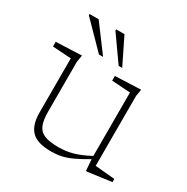

<svg xmlns="http://www.w3.org/2000/svg" viewBox="-168 -876 1002 1030"><g transform="rotate(30 332.5 -361.0)"><path d="M164.5 -169Q164.5 -115 177 -84.8Q189.5 -54.5 220.8 -42Q252 -29.5 308 -29.5Q352.5 -29.5 394.5 -41Q436.5 -52.5 493.5 -82.5V-475.5L379 -483V-512L538 -518.5L531 -475.5V-43L652.5 -32V-12.5L510 7H499.5L494 -63Q446 -34.5 411.2 -18.5Q376.5 -2.5 347 3.8Q317.5 10 284 10Q198 10 162.5 -26.8Q127 -63.5 127 -140.5V-475.5L12.5 -483V-512L171.5 -518.5L164.5 -475.5ZM273 -569H247.5L95.5 -724V-732H151.5ZM391.5 -569H369.5L260 -724V-732H311.5Z"/></g></svg>

Font: Newsreader Caption ExtraLight
Style: Regular
Weight: 275
Designer: Hugues Gentile
Foundry: Production Type
Version: Version 1.001